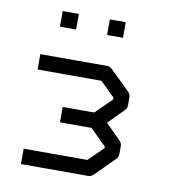

<svg xmlns="http://www.w3.org/2000/svg" viewBox="-72 -724 684 738"><g transform="rotate(10 270.0 -355.5)"><path d="M114 -659H177V-598H114ZM298 -659H360V-598H298ZM58 -52V-112H307L364 -168V-174L301 -236H178V-296H301L364 -358V-365L307 -421H58V-481H320Q330 -481 341 -470L415 -398Q424 -389 424 -377V-346Q424 -334 415 -325L356 -266L415 -207Q424 -198 424 -186V-156Q424 -144 415 -135L341 -61Q332 -52 320 -52Z"/></g></svg>

Font: ibm3270
Style: Regular
Weight: 400
Monospace: yes
Version: Version 2.0.3